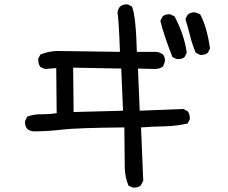

<svg xmlns="http://www.w3.org/2000/svg" viewBox="-20 -786 1040 874"><path d="M591 68H585L565 59Q550 23 548 -18L546 -206Q329 -204 263 -196Q197 -188 131 -188Q94 -193 94 -229V-235L104 -255Q133 -266 165 -266H180Q210 -266 238 -271L236 -476L184 -472L164 -481Q154 -495 154 -513V-519L164 -538Q199 -552 238 -554L526 -550Q521 -693 515 -729Q520 -766 556 -766H562L581 -756Q599 -709 603 -550H692Q708 -548 722 -538Q731 -526 731 -509Q731 -504 722 -483Q706 -472 685 -472L608 -474L616 -282L814 -290L834 -280Q844 -267 844 -249V-243L834 -224Q783 -212 729 -211Q675 -210 622 -206L632 37L620 59Q608 68 591 68ZM315 -276 540 -282 532 -474 313 -478ZM792 -517H785L765 -526Q724 -631 710 -691L720 -711Q731 -721 749 -721H755L775 -711Q820 -624 830 -546L820 -526Q809 -517 792 -517ZM897 -536H891L871 -546Q855 -583 845.5 -622.5Q836 -662 824 -699L834 -719Q848 -730 865 -730Q870 -730 891 -721Q922 -664 936 -565L926 -546Q914 -536 897 -536Z"/></svg>

Font: Xiaolai Mono SC
Style: Regular
Weight: 400
Monospace: yes
Designer: LXGW / Nozomi Seto
Version: Version 3.113;September 30, 2024